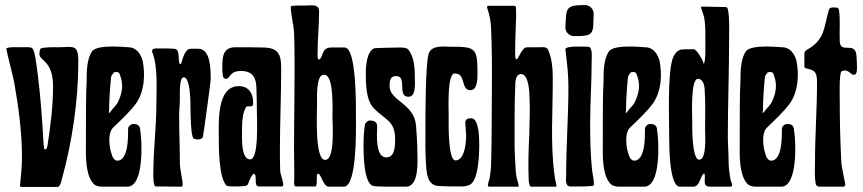

<svg xmlns="http://www.w3.org/2000/svg" viewBox="-20 -739 3418 760"><path d="M155 -150C151 -176 151 -201 149 -227C143 -322 135 -417 120 -511C118 -521 114 -549 102 -551C88 -553 72 -552 58 -552C50 -552 5 -554 5 -546C5 -539 32 -436 36 -414C53 -318 67 -216 67 -119C67 -80 63 -42 59 -3L62 1H210C218 -4 221 -14 223 -23C265 -173 290 -338 290 -495C290 -567 270 -552 208 -552C189 -552 158 -553 141 -547C137 -542 136 -532 136 -526C136 -496 190 -501 190 -397C190 -319 180 -240 168 -163C167 -158 165 -146 157 -148Z M446 -333C439 -320 426 -310 419 -299C412 -289 409 -289 412 -303C412 -340 415 -385 419 -426C419 -436 422 -443 429 -449C429 -453 432 -453 432 -453C446 -456 453 -453 456 -439C470 -402 463 -368 446 -333ZM357 -6C364 -3 371 0 385 0H484C552 0 542 -187 535 -224C535 -241 524 -248 511 -248H504C494 -245 487 -238 487 -228C487 -197 487 -146 470 -119C463 -108 454 -103 445 -103C435 -103 426 -112 422 -129C412 -156 405 -214 429 -235C460 -265 497 -299 521 -333C552 -381 555 -443 545 -497C538 -524 521 -552 487 -552C474 -553 451 -555 427 -555C392 -555 354 -551 344 -535C323 -504 323 -453 323 -419C320 -371 320 -279 320 -136C320 -102 323 -30 357 -6Z M587 -56C587 -48 585 -1 597 -1L699 0L702 -2C702 -4 703 -7 703 -10C703 -27 692 -67 692 -96C692 -157 689 -218 689 -279C689 -303 692 -327 692 -351C692 -365 689 -433 707 -433C734 -433 734 -333 734 -312C734 -294 735 -195 747 -190C752 -188 758 -187 763 -187C771 -187 780 -189 783 -197C785 -202 814 -415 814 -424C814 -459 815 -546 765 -546H735C711 -546 703 -504 697 -487L694 -485L691 -486C687 -497 688 -515 686 -527C684 -538 681 -545 669 -546C645 -548 620 -547 595 -547C587 -547 585 -545 581 -537C606 -478 599 -391 599 -328C599 -237 587 -146 587 -56Z M985 -51C1000 -48 983 -1 1004 -1H1094C1100 -1 1101 -3 1101 -8C1101 -24 1090 -46 1089 -64C1088 -91 1088 -117 1088 -144C1088 -252 1093 -361 1093 -469C1093 -525 1081 -550 1022 -551C985 -552 949 -552 912 -552C863 -552 860 -515 860 -474C860 -462 860 -441 865 -431C867 -429 872 -427 875 -427C892 -427 886 -458 934 -458C980 -458 994 -432 995 -390C996 -356 997 -322 997 -288C997 -260 1005 -108 970 -108C934 -108 938 -192 938 -218C938 -246 938 -297 957 -318H975L981 -322C982 -326 982 -330 982 -334C982 -370 964 -398 925 -398C838 -398 846 -256 846 -197C846 -154 846 -34 877 -4C880 -1 902 -1 907 -1C986 -1 947 -6 982 -50Z M1266 -443C1302 -438 1296 -304 1296 -274C1296 -246 1307 -106 1267 -106C1225 -106 1235 -292 1235 -325C1235 -347 1230 -443 1261 -443ZM1243 -503C1236 -503 1237 -521 1237 -525C1237 -581 1243 -638 1243 -694C1243 -725 1212 -717 1188 -717C1171 -717 1150 -718 1133 -715L1131 -712C1131 -683 1142 -643 1144 -610C1146 -559 1146 -506 1146 -455C1146 -317 1142 -178 1145 -40C1145 -31 1141 -5 1149 -1H1229L1231 -3C1234 -10 1234 -17 1234 -25C1234 -33 1234 -41 1235 -49C1236 -50 1239 -51 1240 -51C1251 -51 1259 0 1282 0H1341C1394 0 1389 -234 1389 -267C1389 -317 1392 -551 1344 -551H1292C1250 -551 1261 -512 1243 -503Z M1419 -159C1419 -128 1420 -13 1457 -3C1472 1 1563 0 1586 0C1642 0 1632 -107 1632 -144C1632 -175 1629 -207 1627 -239C1622 -330 1522 -338 1522 -399C1522 -418 1524 -438 1548 -438C1594 -438 1550 -356 1597 -356C1628 -356 1622 -411 1622 -431C1622 -468 1620 -513 1596 -543C1590 -550 1575 -551 1563 -551C1545 -551 1464 -549 1462 -548C1432 -537 1428 -478 1428 -451C1428 -408 1428 -343 1460 -310C1506 -263 1544 -262 1544 -187C1544 -163 1544 -116 1509 -116C1472 -116 1472 -181 1472 -208C1472 -239 1482 -262 1441 -262C1437 -262 1426 -252 1425 -248C1420 -220 1419 -188 1419 -159Z M1664 -236C1664 -188 1663 -141 1666 -93C1668 -59 1670 -6 1714 -3C1745 -1 1777 -1 1808 -1C1822 -1 1838 -4 1848 -14C1873 -40 1877 -124 1877 -160C1877 -184 1878 -271 1845 -271C1834 -271 1822 -268 1822 -255C1822 -237 1825 -219 1825 -200C1825 -176 1820 -104 1783 -104C1752 -104 1756 -256 1756 -282C1756 -308 1750 -440 1777 -448H1782C1825 -448 1803 -382 1842 -382C1871 -382 1870 -430 1870 -450C1870 -549 1862 -554 1767 -554C1738 -554 1689 -562 1677 -527C1664 -488 1664 -288 1664 -236Z M2025 -505C2023 -504 2021 -505 2021 -507C2020 -511 2019 -516 2019 -520C2019 -571 2021 -622 2023 -672C2023 -685 2023 -698 2022 -711C2022 -713 2021 -715 2019 -715C2014 -716 2009 -717 2004 -716C1973 -716 1942 -716 1913 -716C1908 -716 1908 -713 1908 -709C1918 -681 1923 -653 1924 -625C1927 -548 1928 -472 1927 -396C1926 -294 1927 -193 1924 -92C1924 -72 1921 -52 1918 -33C1916 -25 1912 -15 1911 -5C1911 -3 1913 -1 1915 0H2031C2032 0 2033 0 2033 -2C2033 -8 2031 -16 2028 -25C2025 -34 2022 -50 2021 -71C2019 -98 2018 -125 2017 -152C2017 -239 2016 -323 2020 -413C2021 -426 2026 -446 2042 -446C2074 -446 2076 -370 2076 -350C2078 -322 2077 -273 2075 -203C2072 -142 2070 -87 2073 -21C2074 -16 2075 -10 2077 -5C2078 -2 2080 0 2083 0H2181C2182 0 2183 -1 2183 -2C2181 -15 2177 -28 2176 -39C2157 -167 2169 -303 2168 -436C2168 -469 2164 -511 2149 -543C2144 -553 2129 -553 2120 -552C2103 -552 2085 -552 2068 -552C2062 -552 2058 -550 2055 -548C2047 -540 2040 -528 2032 -513C2031 -509 2028 -506 2025 -505Z M2296 -719C2216 -719 2222 -707 2218 -630C2218 -611 2234 -596 2253 -596C2335 -596 2327 -606 2330 -683C2331 -702 2315 -719 2296 -719ZM2230 -394C2230 -278 2221 -163 2221 -47C2221 -31 2215 -1 2238 -1C2266 -1 2297 0 2325 -3C2328 -3 2331 -5 2331 -8C2331 -29 2325 -51 2323 -72C2317 -131 2316 -192 2316 -251C2316 -333 2322 -414 2322 -496C2322 -509 2327 -554 2308 -554C2294 -554 2218 -559 2218 -544C2218 -541 2219 -538 2219 -535C2225 -487 2230 -442 2230 -394Z M2492 -333C2485 -320 2472 -310 2465 -299C2458 -289 2455 -289 2458 -303C2458 -340 2461 -385 2465 -426C2465 -436 2468 -443 2475 -449C2475 -453 2478 -453 2478 -453C2492 -456 2499 -453 2502 -439C2516 -402 2509 -368 2492 -333ZM2403 -6C2410 -3 2417 0 2431 0H2530C2598 0 2588 -187 2581 -224C2581 -241 2570 -248 2557 -248H2550C2540 -245 2533 -238 2533 -228C2533 -197 2533 -146 2516 -119C2509 -108 2500 -103 2491 -103C2481 -103 2472 -112 2468 -129C2458 -156 2451 -214 2475 -235C2506 -265 2543 -299 2567 -333C2598 -381 2601 -443 2591 -497C2584 -524 2567 -552 2533 -552C2520 -553 2497 -555 2473 -555C2438 -555 2400 -551 2390 -535C2369 -504 2369 -453 2369 -419C2366 -371 2366 -279 2366 -136C2366 -102 2369 -30 2403 -6Z M2748 -107C2718 -107 2720 -239 2720 -263C2720 -287 2713 -427 2743 -427C2761 -427 2768 -404 2769 -390C2773 -335 2771 -279 2771 -225C2771 -204 2778 -107 2748 -107ZM2765 -487C2765 -497 2738 -543 2727 -544C2722 -545 2718 -544 2713 -544C2701 -544 2690 -544 2678 -543C2658 -541 2646 -519 2641 -502C2622 -434 2629 -265 2629 -186C2629 -157 2630 0 2671 0H2723C2752 0 2750 -41 2767 -53C2768 -54 2769 -53 2768 -52C2770 -48 2770 -43 2770 -39C2770 -18 2764 0 2792 0H2871C2875 0 2878 -3 2878 -7C2878 -14 2873 -20 2872 -27C2867 -52 2864 -78 2864 -104C2864 -135 2861 -167 2861 -199C2861 -326 2866 -453 2866 -580C2866 -608 2869 -685 2859 -708L2854 -711C2823 -711 2792 -713 2761 -713H2757C2755 -712 2755 -710 2755 -708C2755 -708 2766 -677 2767 -671C2773 -641 2772 -606 2772 -576C2772 -557 2774 -500 2766 -486Z M3034 -333C3027 -320 3014 -310 3007 -299C3000 -289 2997 -289 3000 -303C3000 -340 3003 -385 3007 -426C3007 -436 3010 -443 3017 -449C3017 -453 3020 -453 3020 -453C3034 -456 3041 -453 3044 -439C3058 -402 3051 -368 3034 -333ZM2945 -6C2952 -3 2959 0 2973 0H3072C3140 0 3130 -187 3123 -224C3123 -241 3112 -248 3099 -248H3092C3082 -245 3075 -238 3075 -228C3075 -197 3075 -146 3058 -119C3051 -108 3042 -103 3033 -103C3023 -103 3014 -112 3010 -129C3000 -156 2993 -214 3017 -235C3048 -265 3085 -299 3109 -333C3140 -381 3143 -443 3133 -497C3126 -524 3109 -552 3075 -552C3062 -553 3039 -555 3015 -555C2980 -555 2942 -551 2932 -535C2911 -504 2911 -453 2911 -419C2908 -371 2908 -279 2908 -136C2908 -102 2911 -30 2945 -6Z M3304 -339C3304 -357 3301 -448 3311 -456C3314 -459 3319 -460 3324 -460C3335 -460 3344 -452 3352 -445C3354 -444 3358 -443 3360 -443C3375 -443 3372 -471 3372 -482C3372 -495 3371 -508 3370 -521C3364 -577 3307 -524 3304 -575C3302 -615 3307 -660 3301 -699C3300 -705 3297 -709 3291 -709C3281 -709 3265 -713 3261 -700C3241 -633 3247 -582 3174 -542C3167 -538 3164 -533 3164 -525V-477C3164 -472 3167 -469 3172 -468C3211 -461 3214 -447 3214 -410C3214 -306 3206 -202 3206 -98C3206 -71 3204 -42 3208 -16C3209 -5 3215 0 3226 0H3318C3322 0 3326 -4 3326 -8C3326 -16 3311 -74 3310 -101C3306 -180 3304 -260 3304 -339Z"/></svg>

Font: DisSenso
Style: Regular
Weight: 400
Version: Version 1.150